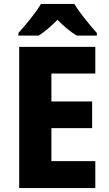

<svg xmlns="http://www.w3.org/2000/svg" viewBox="-20 -951 552 971"><path d="M356 -931H187C163 -889 107 -821 73 -784V-771H176C205 -790 238 -817 271 -851C303 -817 337 -790 368 -771H470V-784C433 -825 383 -886 356 -931ZM462 0V-136H240V-303H446V-438H240V-579H462V-714H77V0Z"/></svg>

Font: Noto Sans Gurmukhi UI SemiCondensed ExtraBold
Style: Regular
Weight: 800
Width: 4
Designer: Jelle Bosma - Monotype Design Team
Foundry: Monotype Imaging Inc.
Version: Version 2.004